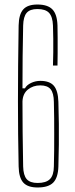

<svg xmlns="http://www.w3.org/2000/svg" viewBox="-20 -824 332 850"><path d="M146.5 6Q102.5 6 83 -15.8Q63.5 -37.5 62.5 -87Q61 -159 60.2 -230Q59.5 -301 59.5 -375.8Q59.5 -450.5 60.2 -533.2Q61 -616 62.5 -711Q63.5 -760.5 82.8 -782.2Q102 -804 145.5 -804Q191.5 -804 212.2 -782.2Q233 -760.5 234.5 -711Q235 -690.5 235.2 -656.5Q235.5 -622.5 235.2 -588.5Q235 -554.5 234.5 -534H214.5Q215.5 -563.5 215.8 -593Q216 -622.5 215.8 -652Q215.5 -681.5 214.5 -711Q213 -750 197.2 -767Q181.5 -784 145.5 -784Q112.5 -784 98 -767Q83.5 -750 82.5 -711Q81 -642 80.2 -574Q79.5 -506 79.5 -433H90.5Q98 -447.5 117.5 -456.8Q137 -466 158.5 -466Q200 -466 218.5 -444.2Q237 -422.5 238.5 -373Q240 -322 240.5 -276Q241 -230 240.5 -184Q240 -138 238.5 -87Q237 -37.5 215.8 -15.8Q194.5 6 146.5 6ZM146.5 -14Q184 -14 201 -31Q218 -48 218.5 -87Q219.5 -125.5 219.8 -160.5Q220 -195.5 220 -230Q220 -264.5 219.8 -299.8Q219.5 -335 218.5 -373Q218 -412 204 -429Q190 -446 158.5 -446Q126.5 -446 103.8 -427.8Q81 -409.5 79.5 -375Q79.5 -310 80.2 -238.8Q81 -167.5 82.5 -87Q83.5 -48 98.2 -31Q113 -14 146.5 -14Z"/></svg>

Font: Big Shoulders Display Thin Thin
Style: Regular
Weight: 250
Version: Version 2.002